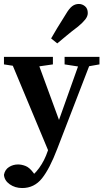

<svg xmlns="http://www.w3.org/2000/svg" viewBox="-20 -728 524 969"><path d="M92 221Q56 221 29 202Q2 183 0 154Q5 128 25.5 115Q46 102 71 102Q89 102 108.5 109.5Q128 117 147 142L175 180L140 196L113 180Q150 158 177.5 120Q205 82 221 34L264 -84L391 -441H448L269 23Q231 123 192 172Q153 221 92 221ZM233 55 26 -441H161L285 -103L291 -84ZM0 -403V-441H247V-403L156 -390H85ZM306 -403V-441H482V-403L408 -390H390ZM238 -534Q252 -559 268.5 -586Q285 -613 312 -656Q329 -685 344 -696.5Q359 -708 378 -708Q395 -708 409 -696.5Q423 -685 423 -662Q423 -646 410.5 -630Q398 -614 374 -594Q337 -566 314 -546.5Q291 -527 269 -509Z"/></svg>

Font: Lisu Bosa Black
Style: Regular
Weight: 900
Designer: David Morse, Annie Olsen, Victor Gaultney, Frank Grießhammer (Latin)
Foundry: SIL International
Version: Version 2.000